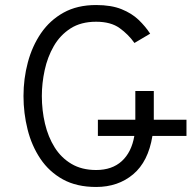

<svg xmlns="http://www.w3.org/2000/svg" viewBox="-20 -732 780 764"><path d="M362.5 12Q285 12 230.2 -18.2Q175.5 -48.5 140.8 -100.2Q106 -152 89.8 -216.8Q73.5 -281.5 73.5 -350Q73.5 -419 90.8 -483.8Q108 -548.5 143.2 -600Q178.5 -651.5 233 -681.8Q287.5 -712 362.5 -712Q422.5 -712 463.5 -695.5Q504.5 -679 531.8 -652.8Q559 -626.5 577.5 -598L515 -561Q491 -595 456 -620.2Q421 -645.5 362.5 -645.5Q302 -645.5 260.5 -618.8Q219 -592 194 -548.5Q169 -505 157.8 -453Q146.5 -401 146.5 -350Q146.5 -293 159 -240Q171.5 -187 197.5 -145.5Q223.5 -104 264.5 -79.8Q305.5 -55.5 362.5 -55.5Q426 -55.5 464.8 -91Q503.5 -126.5 514.5 -191H369.5V-255.5H518.5V-370H592V-264.5Q592 -260 592 -255.5H722V-191H586.5Q570 -89 510 -38.5Q450 12 362.5 12Z"/></svg>

Font: Overpass Light
Style: Regular
Weight: 300
Designer: Delve Withrington, Dave Bailey, Thomas Jockin
Foundry: Delve Fonts LLC
Version: Version 4.000; ttfautohint (v1.8.3)